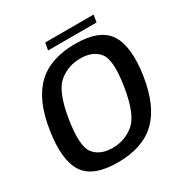

<svg xmlns="http://www.w3.org/2000/svg" viewBox="-176 -913 1022 1060"><g transform="rotate(-30 335.0 -383.0)"><path d="M274 5Q432 5 518.8 -78Q605.5 -161 633 -337.5Q659.5 -513 606 -596.8Q552.5 -680.5 394.5 -680.5Q236.5 -680.5 149.8 -597.2Q63 -514 36 -337.5Q8.5 -161.5 62.2 -78.2Q116 5 274 5ZM288.5 -79Q209.5 -79 170.8 -128.2Q132 -177.5 157.5 -337.5Q183.5 -499 242.2 -547.8Q301 -596.5 380 -596.5Q459 -596.5 498 -547.5Q537 -498.5 511 -337.5Q485 -177 426.2 -128Q367.5 -79 288.5 -79ZM248 -723.5H557L565 -769.5H256.5Z"/></g></svg>

Font: Anybody UltraCondensed Thin Medium
Style: Italic
Weight: 500
Italic angle: -10°
Version: Version 1.111